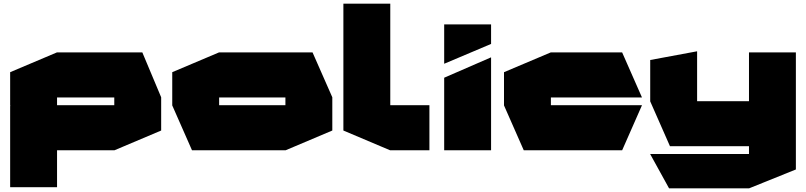

<svg xmlns="http://www.w3.org/2000/svg" viewBox="-20 -814 4366 1040"><path d="M289 -286V-530H751L853 -287V-286ZM35 200V-241H36L289 0V200ZM237 0 35 -243V-244H599V0ZM35 -244V-423L288 -530H289V-244ZM599 0V-286H853V-107L600 0Z M1167 -286V-530H1673L1780 -287V-286ZM1020 0 913 -243V-244H1526V0ZM913 -244V-423L1166 -530H1167V-244ZM1526 0V-286H1780V-107L1527 0Z M2093 0 1840 -107V-794H2094V0ZM2094 0V-244H2306V0Z M2386 0V-393L2639 -503H2640V0ZM2386 -469V-682H2640V-576L2387 -469Z M2817 0 2710 -243V-244H3457V-243L3350 0ZM2710 -244V-423L2963 -530H2964V-244ZM2964 -286V-530H3350L3457 -287V-286Z M4037 206V-530H4291V104L4038 206ZM3604 206 3502 21V20H4037V206ZM3609 -22 3502 -265V-266H4037V-22ZM3502 -266V-489L3755 -536H3756V-266Z"/></svg>

Font: Foldit Black
Style: Regular
Weight: 900
Version: Version 1.003